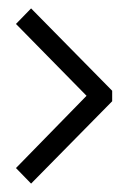

<svg xmlns="http://www.w3.org/2000/svg" viewBox="-20 -496 306 457"><path d="M247 -255V-280L54 -476L18 -439L186 -268L18 -96L54 -59Z"/></svg>

Font: Secuela Light
Style: Regular
Weight: 300
Designer: Fernando Haro
Foundry: deFharo
Version: Version 1.708